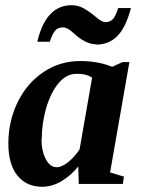

<svg xmlns="http://www.w3.org/2000/svg" viewBox="-20 -705 540 736"><path d="M402 -44 455 -28 451 0H282L280 -67Q252 -32 215 -10Q179 11 142 11Q81 11 46 -33Q12 -76 12 -155Q12 -240 48 -314Q84 -387 147 -429Q210 -471 287 -471Q356 -471 410 -449L450 -467H476ZM140 -171 139 -173Q139 -125 156 -94Q172 -64 198 -64Q217 -64 242 -84Q265 -103 285 -132L333 -407Q311 -423 272 -422Q236 -422 206 -388Q176 -353 158 -294Q140 -234 140 -171ZM349 -534 350 -535Q308 -535 262 -578Q239 -600 222 -600Q202 -600 192 -588Q181 -576 171 -545H123Q156 -685 254 -685Q280 -685 301 -673Q325 -659 345 -642Q370 -620 384 -620Q402 -620 413 -632Q424 -645 433 -674H482Q462 -599 430 -567Q397 -534 349 -534Z"/></svg>

Font: Libra Serif Modern
Style: Bold Italic
Weight: 700
Italic angle: -12°
Designer: Stefan Peev, Context Ltd
Foundry: Stefan Peev, Context Ltd
Version: Version 1.000